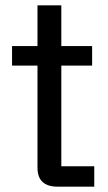

<svg xmlns="http://www.w3.org/2000/svg" viewBox="-20 -697 402 717"><path d="M194 0Q158 0 139 -17.5Q120 -35 120 -71V-677H209V-76H332V0ZM25 -452V-525H324V-452Z"/></svg>

Font: Hubot Sans
Style: Regular
Weight: 400
Designer: Deni Anggara
Foundry: GitHub, Inc., Subsidiary of Microsoft Corporation
Version: Version 2.000